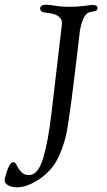

<svg xmlns="http://www.w3.org/2000/svg" viewBox="-30 -728 455 817"><path d="M-10 39Q-10 28 1.5 -5Q13 -38 27 -38Q35 -38 41.5 -24Q48 -10 60 3.5Q72 17 93 17Q132 17 153.5 -54.5Q175 -126 189 -246L231 -604Q231 -609 232.5 -617.5Q234 -626 234 -629Q234 -668 166 -674Q141 -676 141 -692Q141 -708 167 -708Q179 -708 205 -703.5Q231 -699 265 -699Q298 -699 329 -703Q360 -707 362 -707Q385 -707 385 -695Q385 -685 379 -682.5Q373 -680 364 -679Q355 -678 345 -673.5Q335 -669 325.5 -650Q316 -631 310 -597Q308 -583 291.5 -441Q275 -299 259 -195Q249 -126 222 -66Q196 -7 142 31Q88 69 42 69Q19 69 4.5 60.5Q-10 52 -10 39Z"/></svg>

Font: OFL Sorts Mill Goudy TT
Style: Italic
Weight: 500
Italic angle: -6°
Version: Version 003.000